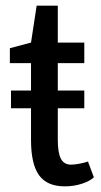

<svg xmlns="http://www.w3.org/2000/svg" viewBox="-20 -651 359 681"><path d="M19 -330H90V-427H15V-480L90 -500L110 -631H185V-500H279V-427H185V-330H279V-267H185V-155Q185 -109 196 -88Q207 -67 232 -67Q243 -67 260 -70Q277 -73 292 -78L313 -22Q298 -8 269.5 1Q241 10 210 10Q147 10 118.5 -29.5Q90 -69 90 -155V-267H19Z"/></svg>

Font: Hermeneus One
Style: Regular
Weight: 400
Designer: Rodrigo Fuenzalida, Pablo Impallari
Foundry: Pablo Impallari, Rodrigo Fuenzalida
Version: Version 1.002; ttfautohint (v0.93) -l 8 -r 50 -G 200 -x 14 -